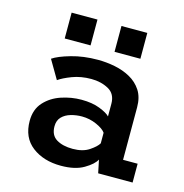

<svg xmlns="http://www.w3.org/2000/svg" viewBox="-105 -790 859 897"><g transform="rotate(15 325.0 -341.0)"><path d="M268 11Q184 11 128.8 -31.2Q73.5 -73.5 73.5 -154Q73.5 -210 105.5 -245Q137.5 -280 185.5 -296Q233.5 -312 282.5 -312Q334.5 -312 371.5 -297.5Q408.5 -283 421.5 -268.5V-329.5Q421.5 -377.5 385.2 -397.5Q349 -417.5 301.5 -417.5Q251.5 -417.5 210 -401.8Q168.5 -386 147 -370.5L94.5 -460Q121.5 -478.5 180 -495.2Q238.5 -512 308.5 -512Q349 -512 390 -504Q431 -496 465.5 -477Q500 -458 521 -425.8Q542 -393.5 542 -344.5V-91H612.5V0H446L433 -63Q420.5 -38.5 378.5 -13.8Q336.5 11 268 11ZM301 -79.5Q349.5 -79.5 380.5 -100.2Q411.5 -121 421.5 -138.5V-189.5Q410 -206.5 376 -221.8Q342 -237 304.5 -237Q277 -237 251 -229.5Q225 -222 208.5 -205Q192 -188 192 -159.5Q192 -116.5 222.2 -98Q252.5 -79.5 301 -79.5ZM132 -693H257V-568H132ZM373 -693H498V-568H373Z"/></g></svg>

Font: Trispace Medium
Style: Regular
Weight: 500
Designer: Tyler Finck
Foundry: Etcetera Type Company
Version: Version 1.210; ttfautohint (v1.8.3)